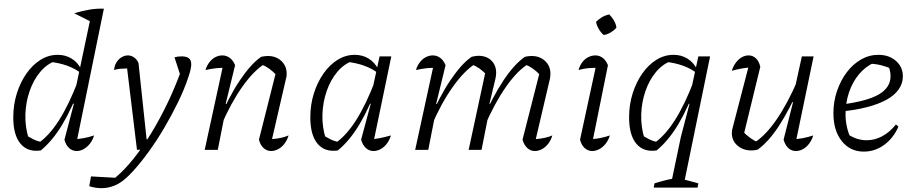

<svg xmlns="http://www.w3.org/2000/svg" viewBox="-20 -779 4755 998"><path d="M375 -25 362 -55Q389 -56 415.5 -61Q442 -66 469 -75Q462 -51 447.5 -32.5Q433 -14 415 -4Q397 6 379 6Q356 6 339 -9.5Q322 -25 315 -53L364 -239L357 -242L457 -716L520 -734ZM192 3Q125 13 87 -31.5Q49 -76 49 -169Q49 -235 67.5 -293.5Q86 -352 118 -397.5Q150 -443 191.5 -468.5Q233 -494 280 -494Q321 -494 353 -474Q385 -454 403 -417L402 -398Q339 -447 236 -458L268 -462Q223 -446 188.5 -404.5Q154 -363 134 -305.5Q114 -248 112 -184Q110 -120 129 -59L107 -82Q130 -67 152.5 -55.5Q175 -44 202 -40L179 -35Q235 -73 286.5 -153.5Q338 -234 387 -362L404 -349Q356 -219 305 -133.5Q254 -48 192 3ZM455 -665 366 -710Q409 -723 445 -729Q481 -735 520 -734ZM488 -759H489V-758Z M444 189 453 138 579 145Q626 106 674 46Q722 -14 767.5 -89Q813 -164 853 -248Q893 -332 924 -419L925 -364L887 -481Q903 -486 924 -486Q949 -486 961.5 -476.5Q974 -467 974 -444Q974 -422 959 -378Q939 -317 906.5 -250Q874 -183 835 -116.5Q796 -50 754 8Q712 66 673 109Q634 152 602 172Q557 199 508 199Q477 199 444 189ZM692 0 636 -462 659 -424Q621 -423 604 -421.5Q587 -420 573 -415Q575 -438 585.5 -455Q596 -472 612 -481.5Q628 -491 645 -491Q662 -491 677 -480.5Q692 -470 700 -451L742 -55H772L737 -3Z M1326 -53 1416 -410 1418 -388Q1395 -411 1378 -423Q1361 -435 1337 -445L1356 -447Q1299 -412 1239.5 -328Q1180 -244 1128 -123L1117 -152Q1143 -213 1170 -265Q1197 -317 1225.5 -359.5Q1254 -402 1282 -433.5Q1310 -465 1338 -484Q1349 -486 1357 -487Q1365 -488 1372 -488Q1415 -488 1442.5 -462Q1470 -436 1470 -397Q1470 -391 1469.5 -384.5Q1469 -378 1467 -372L1394 -56Q1420 -58 1440.5 -62.5Q1461 -67 1480 -75Q1473 -51 1459 -32.5Q1445 -14 1426.5 -4Q1408 6 1389 6Q1367 6 1350 -9.5Q1333 -25 1326 -53ZM1044 0 1144 -460 1155 -426Q1128 -427 1104 -424.5Q1080 -422 1048 -415Q1055 -438 1068.5 -455.5Q1082 -473 1099.5 -482Q1117 -491 1136 -491Q1157 -491 1174.5 -478Q1192 -465 1202 -440L1153 -239L1159 -238L1112 0Z M1736 3Q1669 13 1631 -31.5Q1593 -76 1593 -169Q1593 -235 1611.5 -293.5Q1630 -352 1662 -397.5Q1694 -443 1735.5 -468.5Q1777 -494 1824 -494Q1865 -494 1897 -474Q1929 -454 1947 -417L1946 -398Q1883 -447 1780 -458L1812 -462Q1767 -446 1732.5 -404.5Q1698 -363 1678 -305.5Q1658 -248 1656 -184Q1654 -120 1673 -59L1651 -82Q1674 -67 1696.5 -55.5Q1719 -44 1746 -40L1723 -35Q1779 -73 1830.5 -153.5Q1882 -234 1931 -362L1948 -349Q1900 -219 1849 -133.5Q1798 -48 1736 3ZM1918 -24 1904 -55Q1930 -56 1956.5 -61.5Q1983 -67 2012 -75Q2005 -51 1991 -32.5Q1977 -14 1958.5 -4Q1940 6 1922 6Q1899 6 1882 -9.5Q1865 -25 1857 -53L1907 -239L1900 -241L1953 -486H2014Z M2499 -123 2488 -152Q2513 -213 2540.5 -265Q2568 -317 2596 -359.5Q2624 -402 2652.5 -433.5Q2681 -465 2709 -484Q2719 -486 2727 -487Q2735 -488 2743 -488Q2786 -488 2813.5 -462Q2841 -436 2841 -397Q2841 -391 2840.5 -384.5Q2840 -378 2839 -372L2765 -56Q2791 -58 2811.5 -62.5Q2832 -67 2851 -75Q2844 -51 2830 -32.5Q2816 -14 2797.5 -4Q2779 6 2760 6Q2738 6 2721 -9.5Q2704 -25 2696 -53L2787 -410L2789 -388Q2766 -411 2749 -423Q2732 -435 2707 -445L2727 -447Q2669 -412 2610 -327.5Q2551 -243 2499 -123ZM2138 0 2238 -460 2249 -426Q2222 -427 2198 -424.5Q2174 -422 2142 -415Q2149 -438 2162.5 -455.5Q2176 -473 2193.5 -482Q2211 -491 2230 -491Q2251 -491 2268.5 -478Q2286 -465 2296 -440L2247 -239L2253 -238L2206 0ZM2416 0 2506 -418 2512 -388Q2489 -411 2472 -423Q2455 -435 2431 -445L2450 -447Q2393 -411 2333 -326.5Q2273 -242 2222 -123L2211 -152Q2237 -213 2264 -265Q2291 -317 2319.5 -359.5Q2348 -402 2376 -433.5Q2404 -465 2432 -484Q2445 -487 2453 -488Q2461 -489 2467 -489Q2509 -489 2534 -464.5Q2559 -440 2559 -400Q2559 -393 2558 -385.5Q2557 -378 2555 -369L2524 -239L2530 -238L2483 0Z M3056 -24 3042 -55Q3071 -56 3097.5 -61Q3124 -66 3150 -75Q3143 -51 3128.5 -32.5Q3114 -14 3095.5 -4Q3077 6 3058 6Q3036 6 3019 -9.5Q3002 -25 2995 -53L3083 -460L3094 -426Q3059 -427 3035.5 -424.5Q3012 -422 2987 -415Q2994 -439 3007 -456Q3020 -473 3038 -482Q3056 -491 3075 -491Q3096 -491 3113 -478Q3130 -465 3140 -440ZM3147 -704Q3161 -690 3171.5 -672Q3182 -654 3184 -635Q3172 -621 3154.5 -610.5Q3137 -600 3118 -597Q3103 -610 3092.5 -628Q3082 -646 3078 -665Q3091 -679 3109 -689.5Q3127 -700 3147 -704Z M3393 3Q3326 13 3288 -31.5Q3250 -76 3250 -169Q3250 -235 3268.5 -293.5Q3287 -352 3319 -397.5Q3351 -443 3392.5 -468.5Q3434 -494 3481 -494Q3522 -494 3554 -474Q3586 -454 3604 -417L3603 -398Q3540 -447 3437 -458L3469 -462Q3424 -446 3389.5 -404.5Q3355 -363 3335 -305.5Q3315 -248 3313 -184Q3311 -120 3330 -59L3308 -82Q3331 -67 3353.5 -55.5Q3376 -44 3403 -40L3380 -35Q3436 -73 3487.5 -153.5Q3539 -234 3588 -362L3605 -349Q3557 -219 3506 -133.5Q3455 -48 3393 3ZM3378 196 3382 174Q3421 162 3448.5 155.5Q3476 149 3506 146L3610 174L3606 196ZM3464 196 3519 -67 3564 -239 3557 -241 3610 -486H3671L3531 196Z M3932 -432 3845 -75 3840 -97Q3859 -77 3880 -62Q3901 -47 3920 -39L3901 -38Q3957 -72 4015 -155.5Q4073 -239 4126 -362L4138 -333Q4111 -271 4083.5 -218.5Q4056 -166 4028.5 -124Q4001 -82 3973.5 -51.5Q3946 -21 3918 -1Q3900 3 3885 3Q3842 3 3813 -22.5Q3784 -48 3784 -87Q3784 -101 3788 -114L3878 -460L3906 -431Q3873 -429 3842 -424Q3811 -419 3784 -411Q3791 -435 3805 -453.5Q3819 -472 3836 -481.5Q3853 -491 3871 -491Q3893 -491 3909 -476Q3925 -461 3932 -432ZM4053 -53 4102 -247 4096 -249 4148 -486H4209L4113 -24L4099 -55Q4127 -56 4153.5 -61Q4180 -66 4207 -75Q4200 -51 4186 -32.5Q4172 -14 4154 -4Q4136 6 4117 6Q4094 6 4077.5 -9.5Q4061 -25 4053 -53Z M4470 9Q4399 9 4355.5 -45.5Q4312 -100 4312 -191Q4312 -252 4331 -307Q4350 -362 4382 -404Q4414 -446 4456 -470Q4498 -494 4546 -494Q4601 -494 4637 -462.5Q4673 -431 4673 -382Q4673 -345 4651 -314Q4629 -283 4588 -260.5Q4547 -238 4488 -222.5Q4429 -207 4356 -200V-236Q4488 -253 4548.5 -288.5Q4609 -324 4609 -383Q4609 -412 4596 -440L4619 -419Q4591 -432 4561.5 -439.5Q4532 -447 4500 -448L4525 -454Q4478 -433 4444.5 -392.5Q4411 -352 4393 -298.5Q4375 -245 4375 -184Q4375 -151 4382.5 -118Q4390 -85 4404 -55L4388 -81Q4411 -65 4435.5 -57.5Q4460 -50 4486 -50Q4526 -50 4565 -70.5Q4604 -91 4637 -132L4650 -121Q4624 -61 4576 -26Q4528 9 4470 9Z"/></svg>

Font: Piazzolla Thin Light
Style: Italic
Weight: 300
Italic angle: -11.3°
Version: Version 2.005